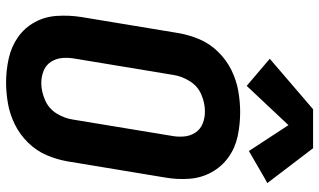

<svg xmlns="http://www.w3.org/2000/svg" viewBox="-224 -792 1025 616"><g transform="rotate(90 288.0 -484.5)"><path d="M245 8Q278 8 312.5 2Q347 -4 379.5 -20Q412 -36 438 -62.5Q464 -89 478 -121.5Q492 -154 498 -188L550 -502Q557 -542 554 -580.5Q551 -619 533 -651.5Q515 -684 485 -705.5Q455 -727 417.5 -735Q380 -743 340 -743Q307 -743 272.5 -737Q238 -731 205.5 -715Q173 -699 147 -672.5Q121 -646 107 -613.5Q93 -581 87 -547L35 -233Q29 -194 31.5 -155Q34 -116 52 -83.5Q70 -51 100 -30Q130 -9 168 -0.5Q206 8 245 8ZM247 -105Q226 -105 207.5 -112.5Q189 -120 178.5 -136.5Q168 -153 166.5 -173.5Q165 -194 169 -215L221 -529Q225 -556 241 -581.5Q257 -607 284 -618.5Q311 -630 338 -630H339Q359 -630 377.5 -622.5Q396 -615 406.5 -598.5Q417 -582 418.5 -561.5Q420 -541 416 -521L364 -206Q360 -179 344.5 -154Q329 -129 301.5 -117Q274 -105 247 -105ZM256 -764 382 -898 465 -771 553 -822 568 -830 456 -977H331L169 -838Z"/></g></svg>

Font: Iosevka Sparkle Extrabold
Style: Italic
Weight: 800
Italic angle: -9°
Designer: Belleve Invis
Foundry: Belleve Invis
Version: Version 4.5.0; ttfautohint (v1.8.3)